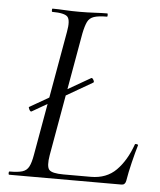

<svg xmlns="http://www.w3.org/2000/svg" viewBox="-48 -667 592 709"><g transform="rotate(5 248.0 -312.5)"><path d="M74 -240Q70 -238 65.5 -246.5Q61 -255 64 -256L283 -382Q287 -384 291.5 -376Q296 -368 292 -366ZM12.4 0Q9.6 0 9.6 -6Q9.6 -12 12.5 -12Q43.4 -12 59.8 -17Q76.2 -22 84 -37Q91.9 -52 96.8 -81L178.8 -544Q186.8 -587 175.6 -600Q164.4 -613 118.3 -613Q116.4 -613 116.4 -619Q116.4 -625 118.4 -625Q138.9 -625 164 -623.5Q189.1 -622 217.8 -622Q247.4 -622 274.5 -623.5Q301.6 -625 321.2 -625Q323.2 -625 323.2 -619Q323.2 -613 321.2 -613Q290.2 -613 273.4 -607.5Q256.6 -602 249.2 -587Q241.9 -572 236 -543L155 -85Q148 -43.4 158.3 -31Q168.6 -18.6 211.8 -18.6H313Q371 -18.6 407 -54.7Q443 -90.8 464.8 -151.8Q465.2 -154.6 471.4 -153.6Q477.6 -152.6 476.6 -149.6Q468.6 -122.6 459.3 -84.8Q450 -47.1 444.8 -15Q441.8 0 428.7 0Z"/></g></svg>

Font: Cormorant Garamond Light
Style: Italic
Weight: 300
Italic angle: -10°
Designer: Christian Thalmann (Catharsis Fonts)
Foundry: Catharsis Fonts
Version: Version 4.001